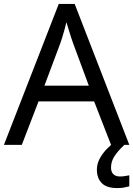

<svg xmlns="http://www.w3.org/2000/svg" viewBox="-20 -737 679 977"><path d="M545 0 459 -221H176L91 0H0L279 -717H360L638 0ZM352 -517Q349 -525 342 -546Q335 -567 328.5 -589.5Q322 -612 318 -624Q313 -604 307.5 -583.5Q302 -563 296.5 -546Q291 -529 287 -517L206 -301H432ZM545 116Q545 138 557 149.5Q569 161 590 161Q607 161 618.5 158.5Q630 156 638 155V211Q624 215 610 217.5Q596 220 576 220Q523 220 498 195Q473 170 473 126Q473 97 487.5 70Q502 43 523.5 21Q545 -1 565 -15L613 0Q579 32 562 58.5Q545 85 545 116Z"/></svg>

Font: Noto Sans Adlam Unjoined
Style: Regular
Weight: 400
Designer: Mark Jamra, Neil Patel
Foundry: JamraPatel LLC
Version: Version 3.001